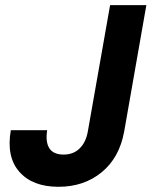

<svg xmlns="http://www.w3.org/2000/svg" viewBox="-20 -718 610 745"><path d="M320.8 -208 407.2 -698.2H547.9L461.9 -208Q443.4 -106 374.5 -49.6Q305.7 6.8 207 6.8Q106.4 6.8 55.2 -51.3Q3.9 -109.4 22 -212.9H163.1Q155.8 -167.5 171.4 -142.8Q187 -118.2 227.1 -118.2Q264.6 -118.2 289.1 -142.1Q313.5 -166 320.8 -208Z"/></svg>

Font: SVN-Poppins SemiBold
Style: Italic
Weight: 600
Italic angle: -10°
Designer: Ninad Kale (Devanagari), Jonny Pinhorn (Latin)
Foundry: Indian Type Foundry
Version: Version 3.002 2017